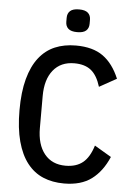

<svg xmlns="http://www.w3.org/2000/svg" viewBox="-60 -944 694 1001"><g transform="rotate(5 286.5 -443.5)"><path d="M313 12Q252 12 203.5 -8.5Q155 -29 120.5 -73Q86 -117 67.5 -185.5Q49 -254 49 -349Q49 -444 67.5 -512.5Q86 -581 120.5 -625Q155 -669 203.5 -689.5Q252 -710 313 -710Q402 -710 455.5 -671.5Q509 -633 541 -556L451 -506Q433 -565 400.5 -591Q368 -617 313 -617Q242 -617 202.5 -568Q163 -519 163 -433V-265Q163 -179 202.5 -130Q242 -81 313 -81Q369 -81 403.5 -109Q438 -137 457 -199L545 -147Q512 -70 457 -29Q402 12 313 12ZM313 -780Q281 -780 266.5 -793Q252 -806 252 -829V-850Q252 -873 266.5 -886Q281 -899 313 -899Q345 -899 359.5 -886Q374 -873 374 -850V-829Q374 -806 359.5 -793Q345 -780 313 -780Z"/></g></svg>

Font: IBM Plex Sans Cond Medm
Style: Regular
Weight: 500
Width: 3
Designer: Mike Abbink, Paul van der Laan, Pieter van Rosmalen
Foundry: Bold Monday
Version: Version 1.3